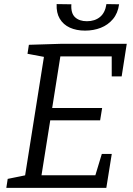

<svg xmlns="http://www.w3.org/2000/svg" viewBox="-20 -910 646 930"><path d="M473.2 -164.5H521.4L495 0H10.6L17.3 -43.5L113.9 -63.2L99.9 -49.5L194.8 -647.2L205.2 -632.2L113.2 -649.5L119.9 -693L281.5 -698H594L569.3 -539.9H521.2L521.1 -650.2L535.5 -636.8H257.8L274.5 -650.2L230.2 -370.8L219.9 -386.8H474.7L465 -327.2H209.5L226.2 -344.9L178.6 -45.8L168.2 -61.2H457.6L437.5 -46.5ZM392 -761.7Q349.9 -761.7 318.2 -776.2Q286.5 -790.7 269.5 -819.3Q252.4 -847.8 254.4 -890.2L325.7 -889.2Q322.7 -846.2 343.4 -826.7Q364 -807.2 401 -807.2Q439.3 -807.2 464.3 -827.7Q489.3 -848.2 495.6 -890.2L556.9 -889.2Q550.9 -845.8 527 -817.4Q503.1 -789.1 468.2 -775.4Q433.4 -761.7 392 -761.7Z"/></svg>

Font: Bitter Thin
Style: Italic
Weight: 100
Italic angle: -9°
Designer: Sol Matas, and Bitter project Authors
Foundry: Sol Matas
Version: Version 2.002